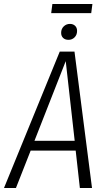

<svg xmlns="http://www.w3.org/2000/svg" viewBox="-40 -944 536 964"><path d="M361 0 340 -188H114L40 0H-20L260 -685H334L422 0ZM133 -237H335L290 -637ZM267 -779Q267 -799 280 -811.5Q293 -824 311 -824Q327 -824 337 -814.5Q347 -805 347 -789Q347 -769 334.5 -756.5Q322 -744 304 -744Q287 -744 277 -753.5Q267 -763 267 -779ZM418 -878H217L223 -924H424Z"/></svg>

Font: Fira Sans Extra Condensed Light
Style: Italic
Weight: 300
Width: 3
Italic angle: -8°
Designer: Carrois Corporate & Edenspiekermann AG
Foundry: Carrois Corporate GbR & Edenspiekermann AG
Version: Version 4.203